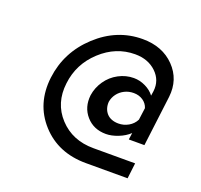

<svg xmlns="http://www.w3.org/2000/svg" viewBox="-101 -662 810 775"><g transform="rotate(20 304.0 -274.5)"><path d="M539 -149H472L476 -178Q457 -160 429 -149Q401 -138 377 -138Q324 -138 292 -174.5Q260 -211 266 -264Q271 -298 291 -327Q311 -356 342 -372.5Q373 -389 407 -389Q433 -389 457.5 -377Q482 -365 496 -346L499 -366Q505 -414 470 -447.5Q435 -481 379 -481Q297 -481 232.5 -421.5Q168 -362 158 -276Q147 -188 203 -127.5Q259 -67 350 -67H529L521 0H342Q222 0 149.5 -80Q77 -160 91 -276Q105 -390 191 -469.5Q277 -549 387 -549Q472 -549 523.5 -496Q575 -443 566 -366ZM410 -195Q433 -195 453 -206.5Q473 -218 483 -238L490 -290Q484 -309 467 -320.5Q450 -332 427 -332Q406 -332 388 -323Q370 -314 358.5 -298.5Q347 -283 344 -264Q343 -249 347 -236.5Q351 -224 359.5 -214.5Q368 -205 381 -200Q394 -195 410 -195Z"/></g></svg>

Font: Orkney Medium
Style: MediumItalic
Weight: 500
Designer: Samuel Oakes and Alfredo Marco Pradil
Foundry: Alfredo Marco Pradil
Version: 1.0; ttfautohint (v1.5)